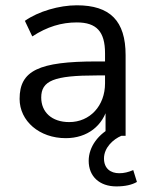

<svg xmlns="http://www.w3.org/2000/svg" viewBox="-20 -505 560 714"><path d="M224.5 8.8C304.9 8.8 363.7 -37.3 381.4 -110.8H372.5V0H447.1V-300C447.1 -427.5 389.2 -485.3 265.7 -485.3C200 -485.3 122.5 -462.7 72.5 -427.5L100 -369.6C155.9 -405.9 208.8 -421.6 265.7 -421.6C339.2 -421.6 370.6 -387.3 370.6 -306.9V-195.1C370.6 -111.8 314.7 -51 237.3 -51C172.5 -51 133.3 -88.2 133.3 -142.2C133.3 -204.9 180.4 -224.5 340.2 -224.5H383.3V-276.5H339.2C123.5 -276.5 52.9 -242.2 52.9 -137.3C52.9 -54.9 126.5 8.8 224.5 8.8ZM412.7 188.2C445.1 188.2 470.6 182.4 489.2 171.6L475.5 127.5C456.9 135.3 441.2 139.2 423.5 139.2C391.2 139.2 366.7 121.6 366.7 84.3C366.7 44.1 401 12.7 431.4 0L402.9 -35.3C345.1 -7.8 309.8 41.2 309.8 93.1C309.8 151 350 188.2 412.7 188.2Z"/></svg>

Font: LL Pando Sans
Style: Regular
Weight: 400
Designer: Joshua Smith
Foundry: Joshua Smith
Version: Version 1.000;Glyphs 3.2.1 (3258)